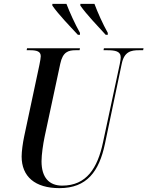

<svg xmlns="http://www.w3.org/2000/svg" viewBox="-20 -964 763 994"><path d="M383 -784H394V-794C368 -840 340 -902 324 -944H251V-935C283 -889 341 -829 383 -784ZM527 -784H538V-794C512 -840 485 -901 469 -944H396V-935C428 -889 486 -829 527 -784ZM288 10C430 10 493 -77 523 -218L610 -633C623 -697 658 -704 700 -704H721L723 -714H518L516 -704H534C576 -704 605 -699 605 -667C605 -660 603 -646 600 -632L513 -226C485 -94 428 -3 302 -3C235 -3 195 -44 195 -129C195 -163 203 -218 211 -256L292 -634C305 -695 333 -704 372 -704H392L394 -714H120L118 -704H135C170 -704 191 -698 191 -673C191 -664 188 -649 184 -628L105 -257C98 -224 92 -180 92 -154C92 -50 161 10 288 10Z"/></svg>

Font: Noto Serif Display Condensed Medium
Style: Italic
Weight: 500
Width: 3
Italic angle: -12°
Designer: Monotype Design Team
Foundry: Monotype Imaging Inc.
Version: Version 2.009